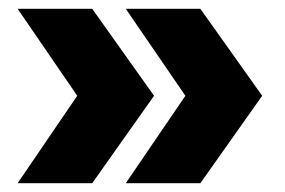

<svg xmlns="http://www.w3.org/2000/svg" viewBox="-20 -489 645 435"><path d="M20 -74 155 -272 20 -469H189L329 -272L189 -74ZM265 -74 400 -272 265 -469H434L574 -272L434 -74Z"/></svg>

Font: Idrija
Style: Regular
Weight: 800
Designer: Julieta Ulanovsky
Foundry: Julieta Ulanovsky
Version: Version 7.200